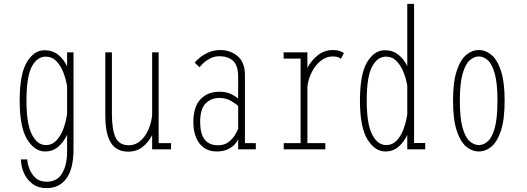

<svg xmlns="http://www.w3.org/2000/svg" viewBox="-20 -770 2715 990"><path d="M212.5 11Q158.5 11 120 -51.5Q81.5 -114 81.5 -251Q81.5 -388.5 118.5 -449.8Q155.5 -511 209.5 -511Q250.5 -511 279.8 -487.8Q309 -464.5 326 -428V-500H359V0Q359 101 322.2 150.5Q285.5 200 221 200Q176 200 146.5 177.2Q117 154.5 102.5 120.2Q88 86 88 52H121Q121 70.5 130.5 97.8Q140 125 161.8 146Q183.5 167 221 167Q274.5 167 300.2 124Q326 81 326 12V-75.5Q309 -38.5 280.8 -13.8Q252.5 11 212.5 11ZM116.5 -251Q116.5 -129.5 144.8 -75.8Q173 -22 216.5 -22Q249 -22 271.5 -46.2Q294 -70.5 307.5 -107.8Q321 -145 326 -184.5V-325Q320.5 -360 307 -395.5Q293.5 -431 271 -454.5Q248.5 -478 215.5 -478Q171.5 -478 144 -426.5Q116.5 -375 116.5 -251Z M642 12Q580 12 551.5 -34.5Q523 -81 523 -173V-500H557V-183Q557 -103 575.5 -62Q594 -21 645 -21Q676.5 -21 701.8 -41.8Q727 -62.5 743.5 -97.8Q760 -133 764.5 -176.5V-500H798V-32H862V0H764.5V-73.5Q746 -36.5 715 -12.2Q684 12 642 12Z M1098 11Q1041 11 1009 -29.8Q977 -70.5 977 -141Q977 -219 1013.5 -258Q1050 -297 1111.5 -297Q1148.5 -297 1173.8 -283.8Q1199 -270.5 1208 -261.5V-373Q1208 -432.5 1182 -456.2Q1156 -480 1111.5 -480Q1085.5 -480 1064 -469Q1042.5 -458 1028.2 -444.2Q1014 -430.5 1009 -423L984 -447Q991 -456.5 1009 -471.8Q1027 -487 1054.5 -499.5Q1082 -512 1116.5 -512Q1167 -512 1205 -480.8Q1243 -449.5 1243 -381V-32H1299V0H1208V-53Q1205 -43 1192.2 -27.8Q1179.5 -12.5 1156 -0.8Q1132.5 11 1098 11ZM1104 -21Q1137.5 -21 1159.2 -38.2Q1181 -55.5 1192.8 -76Q1204.5 -96.5 1208 -106V-223.5Q1198.5 -233.5 1172 -249.2Q1145.5 -265 1111.5 -265Q1068 -265 1040 -236.5Q1012 -208 1012 -141Q1012 -21 1104 -21Z M1443 0V-32H1530V-468H1442.5V-500H1565V-420Q1585.5 -459 1619.2 -485.5Q1653 -512 1697 -512Q1718 -512 1732.8 -506.5Q1747.5 -501 1753 -496.5L1738 -466.5Q1735 -470.5 1723.8 -474.8Q1712.5 -479 1694.5 -479Q1663 -479 1635.2 -457.5Q1607.5 -436 1588.8 -400.5Q1570 -365 1565 -323.5V-32H1657.5V0Z M1967 11Q1913 11 1874.5 -51.5Q1836 -114 1836 -251Q1836 -388.5 1873 -449.8Q1910 -511 1964 -511Q2005 -511 2034 -488Q2063 -465 2080 -429V-750H2115V-32.5H2172.5V0H2080V-74.5Q2063 -37.5 2034.8 -13.2Q2006.5 11 1967 11ZM1871 -251Q1871 -129.5 1899.2 -75.8Q1927.5 -22 1971 -22Q2003 -22 2025.5 -45.5Q2048 -69 2061.2 -105.5Q2074.5 -142 2080 -181V-328Q2074.5 -363 2060.8 -397.5Q2047 -432 2024.8 -455Q2002.5 -478 1970 -478Q1926 -478 1898.5 -426.5Q1871 -375 1871 -251Z M2449 11Q2414 11 2383.8 -14.2Q2353.5 -39.5 2334.8 -97Q2316 -154.5 2316 -251Q2316 -347 2334.8 -404.2Q2353.5 -461.5 2383.8 -486.8Q2414 -512 2449 -512Q2484 -512 2514.2 -486.8Q2544.5 -461.5 2563.2 -404.2Q2582 -347 2582 -251Q2582 -154.5 2563.2 -97Q2544.5 -39.5 2514.2 -14.2Q2484 11 2449 11ZM2449 -22Q2474 -22 2496 -42Q2518 -62 2531.5 -111.8Q2545 -161.5 2545 -251Q2545 -339 2531.5 -388.8Q2518 -438.5 2496 -458.8Q2474 -479 2449 -479Q2424 -479 2401.5 -458.8Q2379 -438.5 2365 -388.8Q2351 -339 2351 -251Q2351 -161.5 2365 -111.8Q2379 -62 2401.5 -42Q2424 -22 2449 -22Z"/></svg>

Font: Trispace Condensed Thin
Style: Regular
Weight: 100
Width: 3
Designer: Tyler Finck
Foundry: Etcetera Type Company
Version: Version 1.210; ttfautohint (v1.8.3)